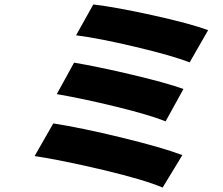

<svg xmlns="http://www.w3.org/2000/svg" viewBox="-20 -783 996 859"><path d="M397.4 -763.1Q496.8 -751.4 663.5 -714.7Q830.3 -677.9 911.2 -648.1L828.5 -503.9Q752.5 -533.7 587.4 -573Q422.2 -612.2 320.3 -625ZM311.4 -502.8Q421.5 -484 571 -448.7Q720.5 -413.4 800.8 -384.9L720.9 -240.1Q648.4 -269.2 498.8 -305.8Q349.1 -342.3 234 -361.9ZM218.4 -230.8Q342.7 -211.6 523.6 -167.6Q704.5 -123.6 795.8 -89.1L707.7 56.1Q623.6 20.6 442.6 -22.4Q261.7 -65.3 134.9 -84.9Z"/></svg>

Font: Karasuma Gothic
Style: Italic
Weight: 900
Italic angle: -9.39999°
Designer: Rasmus Andersson / Ryoko Nishizuka
Foundry: Genbu
Version: Version 1.00